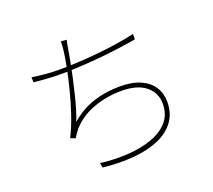

<svg xmlns="http://www.w3.org/2000/svg" viewBox="-131 -945 1263 1140"><g transform="rotate(-20 500.0 -374.5)"><path d="M394 -769Q390 -756 386.5 -737Q383 -718 381 -703Q377 -679 369.5 -639Q362 -599 351.5 -550.5Q341 -502 329 -453Q317 -404 304.5 -362Q292 -320 280 -292Q350 -351 427.5 -376Q505 -401 594 -401Q673 -401 725 -377.5Q777 -354 803 -313Q829 -272 829 -219Q829 -147 792 -96.5Q755 -46 688.5 -17Q622 12 532 20Q442 28 335 17L329 -13Q420 -2 504.5 -7.5Q589 -13 655.5 -37Q722 -61 761 -105.5Q800 -150 800 -218Q800 -286 747.5 -329.5Q695 -373 593 -373Q501 -373 417 -342.5Q333 -312 278 -250Q268 -238 260 -226.5Q252 -215 244 -201L213 -213Q242 -270 266 -341Q290 -412 308 -483.5Q326 -555 337.5 -614Q349 -673 353 -707Q355 -724 356.5 -740Q358 -756 357 -772ZM121 -631Q152 -626 201 -621.5Q250 -617 293 -617Q341 -617 401 -620Q461 -623 526 -629Q591 -635 655 -644.5Q719 -654 775 -667V-633Q717 -623 652.5 -614.5Q588 -606 524 -600.5Q460 -595 401 -592Q342 -589 294 -589Q249 -589 206.5 -592Q164 -595 122 -599Z"/></g></svg>

Font: Noto Sans JP
Style: Regular
Weight: 100
Designer: Ryoko NISHIZUKA 西塚涼子 (kana, bopomofo & ideographs); Paul D. Hunt (Latin, Greek & Cyrillic); Sandoll Communications 산돌커뮤니
Foundry: Adobe
Version: Version 2.004;hotconv 1.0.118;makeotfexe 2.5.65603